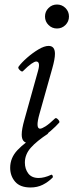

<svg xmlns="http://www.w3.org/2000/svg" viewBox="-20 -619 325 849"><path d="M232 -493Q210 -493 194.5 -508.5Q179 -524 179 -546Q179 -568 194.5 -583.5Q210 -599 232 -599Q254 -599 269.5 -583.5Q285 -568 285 -546Q285 -524 269.5 -508.5Q254 -493 232 -493ZM106 13Q76 13 76 -24Q76 -48 88 -90L148 -305Q160 -347 140 -347Q133 -347 118.5 -337Q104 -327 81 -304Q77 -300 67.5 -309Q58 -318 62 -324Q75 -342 99.5 -363.5Q124 -385 150 -400.5Q176 -416 195 -416Q223 -416 223 -381Q223 -358 211 -316L155 -117Q145 -82 146 -66Q147 -50 157 -50Q165 -50 181.5 -60.5Q198 -71 223 -95Q228 -100 236.5 -91Q245 -82 242 -77Q228 -61 204 -40Q180 -19 154 -3Q128 13 106 13ZM115 210Q69 210 47 184.5Q25 159 25 123Q25 79 57 45Q89 11 153 -29H194Q142 5 116 34.5Q90 64 90 100Q90 128 105 148Q120 168 151 168Q163 168 177 164.5Q191 161 206 154Q210 152 212.5 157.5Q215 163 213 166Q193 186 169 198Q145 210 115 210Z"/></svg>

Font: Junicode
Style: Italic
Weight: 400
Italic angle: -11°
Designer: Peter S. Baker
Version: Version 2.100; ttfautohint (v1.8.4)